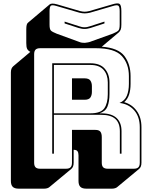

<svg xmlns="http://www.w3.org/2000/svg" viewBox="-20 -1008 883 1147"><path d="M517 -932Q500 -928 486 -928Q472 -928 455 -932L318 -972Q292 -980 284 -974Q276 -968 276 -941V-860Q276 -833 284.5 -825Q293 -817 318 -807L455 -757Q462 -754 470 -753Q478 -752 487 -752Q496 -753 506.5 -755Q517 -757 526 -761L654 -807Q678 -817 686.5 -825Q695 -833 695 -860V-941Q695 -968 687 -974Q679 -980 654 -972ZM366 -879 453 -851Q460 -849 467.5 -847Q475 -845 485 -845Q495 -845 502.5 -847Q510 -849 517 -851L604 -879V-868L521 -841Q512 -839 504 -837Q496 -835 485 -835Q474 -835 466 -837Q458 -839 449 -841L366 -868ZM520 -620H302V-331H520Q582 -331 603 -361Q624 -391 624 -446V-516Q624 -562 598.5 -591Q573 -620 520 -620ZM410 -540H485Q511 -540 520 -526.5Q529 -513 529 -493V-459Q529 -439 520 -425.5Q511 -412 485 -412H410ZM302 -90H292V-630H520Q578 -630 606 -597.5Q634 -565 634 -516V-447Q634 -401 622 -371.5Q610 -342 574 -331H585Q646 -331 676 -303.5Q706 -276 706 -224V-90H696V-224Q696 -273 669 -297.5Q642 -322 585 -322H302ZM374 0Q393 0 401.5 -8.5Q410 -17 410 -36V-232H550Q571 -232 579.5 -221.5Q588 -211 588 -189V-36Q588 -17 596.5 -8.5Q605 0 624 0H779Q798 0 806.5 -8.5Q815 -17 815 -36V-248Q815 -311 781.5 -349Q748 -387 694 -393Q725 -406 737.5 -435.5Q750 -465 750 -507V-553Q750 -627 707.5 -673.5Q665 -720 553 -720H220Q201 -720 192.5 -711.5Q184 -703 184 -684V-36Q184 -17 192.5 -8.5Q201 0 220 0ZM276 109Q272 113 263.5 116Q255 119 245 119H91Q67 119 56 108Q45 97 45 73V-575Q45 -588 48.5 -597Q52 -606 59 -612L161 -698Q147 -706 142 -716.5Q137 -727 137 -751V-832Q137 -849 139.5 -859Q142 -869 148 -873L277 -982Q282 -986 292.5 -986.5Q303 -987 321 -982L458 -942Q474 -938 486 -938Q498 -938 514 -942L651 -982Q684 -992 694.5 -984.5Q705 -977 705 -941V-860Q705 -841 701 -831Q697 -821 689 -814L588 -729Q686 -722 723 -673.5Q760 -625 760 -553V-507Q760 -470 751 -442.5Q742 -415 722 -398H721Q768 -385 796.5 -346Q825 -307 825 -248V-36Q825 -23 821.5 -14Q818 -5 811 1L681 109Q677 113 668.5 116Q660 119 650 119H495Q471 119 460 108Q449 97 449 73V-80Q449 -96 443 -104.5Q437 -113 421 -113H420V-36Q420 -23 416.5 -14Q413 -5 406 1Z"/></svg>

Font: Bungee Shade
Style: Regular
Weight: 400
Designer: David Jonathan Ross
Foundry: David Jonathan Ross
Version: Version 1.000;PS 1.0;hotconv 1.0.72;makeotf.lib2.5.5900